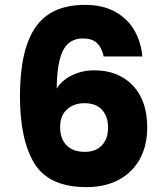

<svg xmlns="http://www.w3.org/2000/svg" viewBox="-20 -765 677 789"><path d="M406 -533Q398 -570 378 -588.5Q358 -607 321 -607Q264 -607 239 -557.5Q214 -508 213 -401Q235 -436 276.5 -456Q318 -476 368 -476Q466 -476 525.5 -414Q585 -352 585 -241Q585 -168 555.5 -113Q526 -58 469.5 -27Q413 4 336 4Q182 4 122 -92.5Q62 -189 62 -370Q62 -560 125.5 -652.5Q189 -745 329 -745Q404 -745 455.5 -715.5Q507 -686 533.5 -638Q560 -590 565 -533ZM327 -341Q284 -341 255.5 -315.5Q227 -290 227 -243Q227 -195 253.5 -168Q280 -141 329 -141Q373 -141 398.5 -167.5Q424 -194 424 -240Q424 -287 399 -314Q374 -341 327 -341Z"/></svg>

Font: Fz Poppins
Style: Bold
Weight: 700
Designer: Ninad Kale (Devanagari), Jonny Pinhorn (Latin)
Foundry: Indian Type Foundry
Version: Vit hóa bi Vntype.Com & FontZin.Com